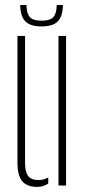

<svg xmlns="http://www.w3.org/2000/svg" viewBox="-20 -744 344 770"><path d="M50 -92V-600H80.5V-91Q80.5 -54 93.2 -38Q106 -22 134 -22Q155.5 -22 173.5 -32.5V-8Q154.5 5.5 129 5.5Q88.5 5.5 69.2 -17.2Q50 -40 50 -92ZM214.5 0V-600H245V0ZM146.5 -638Q102 -638 82 -658Q62 -678 61 -724H86Q87 -689.5 100 -675.2Q113 -661 146.5 -661Q180.5 -661 193.8 -675.2Q207 -689.5 207.5 -724H232.5Q231.5 -678 211.5 -658Q191.5 -638 146.5 -638Z"/></svg>

Font: Big Shoulders Stencil Display Thin ExtraLight
Style: Regular
Weight: 250
Version: Version 2.001